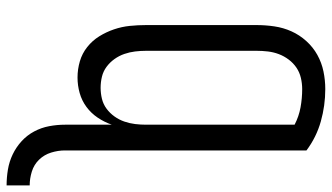

<svg xmlns="http://www.w3.org/2000/svg" viewBox="-232 -551 1006 582"><g transform="rotate(90 271.0 -260.0)"><path d="M542 223Q518 223 494 219Q470 215 448 204.5Q426 194 408 177.5Q390 161 378.5 139.5Q367 118 362.5 94Q358 70 358 46V-96Q350 -73 336.5 -53Q323 -33 304 -19Q285 -5 262 1.5Q239 8 215 8Q190 8 166 1Q142 -6 122.5 -21.5Q103 -37 90 -58Q77 -79 69 -102.5Q61 -126 58.5 -150.5Q56 -175 56 -200V-535Q56 -562 60 -589Q64 -616 75 -640.5Q86 -665 104.5 -685.5Q123 -706 146.5 -719Q170 -732 196.5 -737.5Q223 -743 250 -743Q300 -743 348 -729.5Q396 -716 436 -686V46Q436 67 442.5 88Q449 109 464 124.5Q479 140 500 146.5Q521 153 542 153ZM246 -62Q263 -62 279.5 -66Q296 -70 309.5 -80Q323 -90 333 -104Q343 -118 348.5 -134Q354 -150 356 -166.5Q358 -183 358 -200V-650Q333 -663 305.5 -668Q278 -673 250 -673Q233 -673 216 -669Q199 -665 185 -655.5Q171 -646 160.5 -632Q150 -618 144 -602Q138 -586 136 -569Q134 -552 134 -535V-200Q134 -183 136 -166.5Q138 -150 143.5 -134Q149 -118 159 -104Q169 -90 182.5 -80Q196 -70 212.5 -66Q229 -62 246 -62Z"/></g></svg>

Font: Moesevka
Style: Regular
Weight: 400
Monospace: yes
Designer: Belleve Invis
Foundry: Belleve Invis
Version: Version 32.5.0; ttfautohint (v1.8.4)